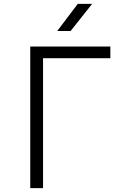

<svg xmlns="http://www.w3.org/2000/svg" viewBox="-20 -970 640 990"><path d="M136 0V-730H549V-670H202V0ZM275 -810 381 -950H455L344 -810Z"/></svg>

Font: JetBrains Mono NL ExtraLight
Style: Regular
Weight: 200
Designer: Philipp Nurullin, Konstantin Bulenkov
Foundry: JetBrains
Version: Version 2.304; ttfautohint (v1.8.4.7-5d5b)